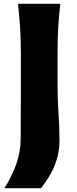

<svg xmlns="http://www.w3.org/2000/svg" viewBox="-20 -821 407 1015"><path d="M3.4 173.8Q41.5 114.3 65.4 48.1Q89.4 -18.1 89.4 -89.8L90.3 -362.3V-532.7Q90.3 -610.8 86.4 -672.6Q82.5 -734.4 75.2 -800.8H298.8Q291 -734.4 287.6 -672.6Q284.2 -610.8 284.2 -532.7V-374.5Q284.2 -297.4 289.3 -223.1Q294.4 -148.9 294.4 -79.6Q294.4 -21.5 278.8 26.1Q263.2 73.7 240.5 110.8Q217.8 147.9 197.3 173.8Z"/></svg>

Font: Pinar DS4-Bold
Style: Regular
Weight: 700
Designer: Amin Abedi
Version: Version 2.000